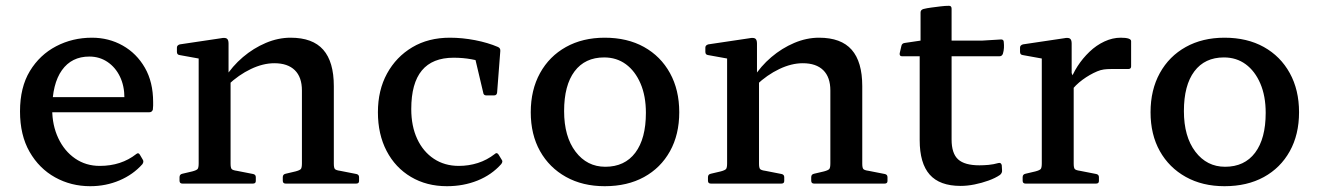

<svg xmlns="http://www.w3.org/2000/svg" viewBox="-20 -633 4548 662"><path d="M291 9Q225 9 170 -21.5Q115 -52 82 -109.5Q49 -167 49 -249Q49 -332 83 -388Q117 -444 173.5 -473.5Q230 -503 297 -503Q355 -503 403 -476Q451 -449 479.5 -399.5Q508 -350 508 -281Q508 -276 508 -269Q508 -262 507 -255Q504 -246 495 -246H146V-298H433L409 -278Q409 -283 409 -287Q409 -291 409 -295Q409 -337 393.5 -369Q378 -401 350.5 -419.5Q323 -438 288 -438Q227 -438 193.5 -391Q160 -344 160 -256Q160 -201 181 -156.5Q202 -112 239 -86.5Q276 -61 324 -61Q398 -61 450 -102Q457 -108 462 -100L472 -83Q477 -76 471 -67Q439 -31 392 -11Q345 9 291 9Z M1021 -321Q1021 -367 996.5 -391Q972 -415 926 -415Q887 -415 845 -395Q803 -375 766 -340L755 -364Q781 -405 817.5 -436Q854 -467 896.5 -485Q939 -503 982 -503Q1058 -503 1094.5 -461.5Q1131 -420 1131 -336V0H1021ZM665 0V-315H775V0ZM609 0Q599 0 599 -10V-22Q599 -32 609 -34L643 -42Q658 -46 661.5 -50.5Q665 -55 665 -70V-180H775V-69Q775 -55 778.5 -50.5Q782 -46 797 -44L853 -33Q862 -31 862 -22V-9Q862 0 852 0ZM965 0Q955 0 955 -10V-22Q955 -32 965 -34L999 -42Q1014 -46 1017.5 -50.5Q1021 -55 1021 -70V-180H1131V-69Q1131 -55 1134.5 -50.5Q1138 -46 1153 -44L1209 -33Q1218 -31 1218 -22V-9Q1218 0 1208 0ZM665 -315V-462L683 -428L600 -443Q590 -444 590 -454V-469Q590 -477 600 -480L741 -501Q756 -504 762 -500Q768 -496 768 -483V-381L775 -364V-315Z M1521 9Q1451 9 1397 -23Q1343 -55 1313 -112.5Q1283 -170 1283 -246Q1283 -322 1314.5 -379.5Q1346 -437 1401.5 -470Q1457 -503 1531 -503Q1574 -503 1618 -494.5Q1662 -486 1697 -471Q1706 -467 1705 -457L1694 -314Q1693 -304 1683 -304H1657Q1647 -304 1646 -314L1616 -441L1662 -414Q1636 -423 1606.5 -428.5Q1577 -434 1544 -434Q1471 -434 1434.5 -390Q1398 -346 1398 -257Q1398 -198 1418.5 -154Q1439 -110 1476 -85.5Q1513 -61 1562 -61Q1596 -61 1627.5 -71Q1659 -81 1686 -102Q1693 -109 1699 -100L1710 -82Q1715 -76 1708 -67Q1675 -30 1626.5 -10.5Q1578 9 1521 9Z M2065 9Q1989 9 1931.5 -23Q1874 -55 1842 -112Q1810 -169 1810 -246Q1810 -323 1842 -381Q1874 -439 1931.5 -471Q1989 -503 2065 -503Q2143 -503 2200.5 -471Q2258 -439 2290 -381Q2322 -323 2322 -246Q2322 -169 2290 -111.5Q2258 -54 2200.5 -22.5Q2143 9 2065 9ZM2067 -58Q2134 -58 2170.5 -106.5Q2207 -155 2207 -244Q2207 -302 2188.5 -345Q2170 -388 2138 -411.5Q2106 -435 2063 -435Q1997 -435 1961 -387Q1925 -339 1925 -250Q1925 -162 1964.5 -110Q2004 -58 2067 -58Z M2843 -321Q2843 -367 2818.5 -391Q2794 -415 2748 -415Q2709 -415 2667 -395Q2625 -375 2588 -340L2577 -364Q2603 -405 2639.5 -436Q2676 -467 2718.5 -485Q2761 -503 2804 -503Q2880 -503 2916.5 -461.5Q2953 -420 2953 -336V0H2843ZM2487 0V-315H2597V0ZM2431 0Q2421 0 2421 -10V-22Q2421 -32 2431 -34L2465 -42Q2480 -46 2483.5 -50.5Q2487 -55 2487 -70V-180H2597V-69Q2597 -55 2600.5 -50.5Q2604 -46 2619 -44L2675 -33Q2684 -31 2684 -22V-9Q2684 0 2674 0ZM2787 0Q2777 0 2777 -10V-22Q2777 -32 2787 -34L2821 -42Q2836 -46 2839.5 -50.5Q2843 -55 2843 -70V-180H2953V-69Q2953 -55 2956.5 -50.5Q2960 -46 2975 -44L3031 -33Q3040 -31 3040 -22V-9Q3040 0 3030 0ZM2487 -315V-462L2505 -428L2422 -443Q2412 -444 2412 -454V-469Q2412 -477 2422 -480L2563 -501Q2578 -504 2584 -500Q2590 -496 2590 -483V-381L2597 -364V-315Z M3292 8Q3220 8 3185.5 -31Q3151 -70 3151 -150V-477L3154 -493V-590Q3154 -599 3164 -602Q3176 -605 3191.5 -607Q3207 -609 3223 -611Q3239 -613 3252 -613Q3261 -613 3261 -603V-152Q3261 -104 3283.5 -83.5Q3306 -63 3357 -63Q3372 -63 3388.5 -64.5Q3405 -66 3423 -71Q3432 -73 3434 -63L3435 -46Q3436 -37 3428 -30Q3412 -19 3388.5 -10.5Q3365 -2 3340 3Q3315 8 3292 8ZM3090 -439Q3081 -439 3082 -449L3088 -475Q3090 -484 3100 -485L3154 -493H3366L3432 -497Q3441 -497 3441 -487Q3442 -478 3441.5 -468Q3441 -458 3438 -448Q3435 -439 3426 -439Z M3572 0V-315H3682V0ZM3880 -404Q3880 -395 3870 -395H3810Q3797 -395 3786 -393.5Q3775 -392 3763 -387Q3737 -376 3712.5 -358Q3688 -340 3672 -318L3669 -350Q3678 -378 3695.5 -405Q3713 -432 3736.5 -454.5Q3760 -477 3788 -490Q3816 -503 3844 -503Q3880 -503 3880 -491ZM3516 0Q3506 0 3506 -10V-22Q3506 -32 3516 -34L3550 -42Q3565 -46 3568.5 -50.5Q3572 -55 3572 -70V-180H3682V-69Q3682 -55 3685.5 -50.5Q3689 -46 3704 -44L3760 -33Q3769 -31 3769 -22V-9Q3769 0 3759 0ZM3572 -315V-462L3590 -428L3507 -443Q3497 -444 3497 -454V-469Q3497 -477 3507 -480L3648 -501Q3663 -504 3669 -500Q3675 -496 3675 -483V-381L3682 -364V-315Z M4202 9Q4126 9 4068.5 -23Q4011 -55 3979 -112Q3947 -169 3947 -246Q3947 -323 3979 -381Q4011 -439 4068.5 -471Q4126 -503 4202 -503Q4280 -503 4337.5 -471Q4395 -439 4427 -381Q4459 -323 4459 -246Q4459 -169 4427 -111.5Q4395 -54 4337.5 -22.5Q4280 9 4202 9ZM4204 -58Q4271 -58 4307.5 -106.5Q4344 -155 4344 -244Q4344 -302 4325.5 -345Q4307 -388 4275 -411.5Q4243 -435 4200 -435Q4134 -435 4098 -387Q4062 -339 4062 -250Q4062 -162 4101.5 -110Q4141 -58 4204 -58Z"/></svg>

Font: Hahmlet Medium
Style: Regular
Weight: 500
Version: Version 1.002